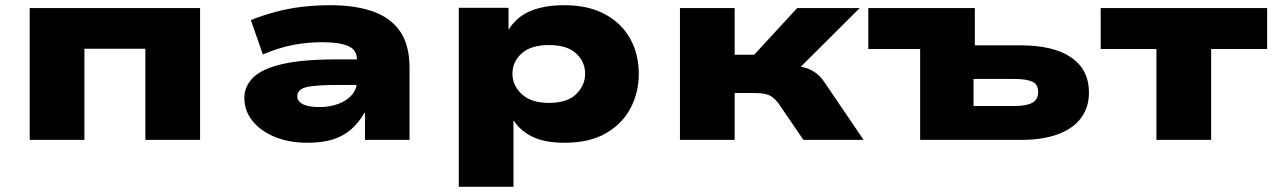

<svg xmlns="http://www.w3.org/2000/svg" viewBox="-20 -537 4904 737"><path d="M94 0V-506H748V0H538V-350H304V0Z M1160 11Q1090 11 1035 -11.5Q980 -34 949 -73Q918 -112 918 -161Q918 -206 952 -239.5Q986 -273 1063.5 -291Q1141 -309 1271 -309H1376V-211H1282Q1237 -211 1206 -209Q1175 -207 1156.5 -202.5Q1138 -198 1129.5 -189Q1121 -180 1121 -167Q1121 -148 1142.5 -137Q1164 -126 1207 -126Q1245 -126 1278 -138Q1311 -150 1330.5 -172.5Q1350 -195 1350 -225V-310Q1350 -346 1316 -360.5Q1282 -375 1217 -375Q1158 -375 1102.5 -364Q1047 -353 989 -328L943 -460Q991 -479 1040 -492Q1089 -505 1141 -511Q1193 -517 1248 -517Q1345 -517 1413 -492.5Q1481 -468 1516.5 -415.5Q1552 -363 1552 -276V0H1381V-104H1379Q1358 -67 1328.5 -41Q1299 -15 1258.5 -2Q1218 11 1160 11Z M1741 180V-507H1932V-421H1931Q1962 -472 2015.5 -494.5Q2069 -517 2146 -517Q2238 -517 2302 -482.5Q2366 -448 2399 -388.5Q2432 -329 2432 -253Q2432 -182 2400.5 -122Q2369 -62 2306 -25.5Q2243 11 2147 11Q2072 11 2025 -11.5Q1978 -34 1952 -74H1951V180ZM2087 -142Q2157 -142 2191.5 -175.5Q2226 -209 2226 -254Q2226 -300 2191.5 -332Q2157 -364 2087 -364Q2018 -364 1982.5 -332Q1947 -300 1947 -254Q1947 -209 1983 -175.5Q2019 -142 2087 -142Z M2590 0V-506H2800V-327H2875L3040 -506H3280L3013 -240L3011 -286Q3041 -284 3064.5 -278.5Q3088 -273 3108 -259.5Q3128 -246 3145 -221L3295 0H3064L2967 -142Q2956 -156 2944.5 -164.5Q2933 -173 2916.5 -176.5Q2900 -180 2876 -180H2800V0Z M3512 0V-349H3313V-506H3722V-363H3896Q4025 -363 4092.5 -316Q4160 -269 4160 -182Q4160 -125 4129.5 -84Q4099 -43 4040.5 -21.5Q3982 0 3898 0ZM3717 -130H3873Q3920 -130 3942.5 -142.5Q3965 -155 3965 -184Q3965 -214 3941.5 -224Q3918 -234 3873 -234H3717Z M4419 0V-349H4205V-506H4844V-349H4629V0Z"/></svg>

Font: Nunito Sans 7pt Expanded Black
Style: Regular
Weight: 900
Width: 7
Designer: Vernon Adams
Foundry: Vernon Adams
Version: Version 3.101;gftools[0.9.27]